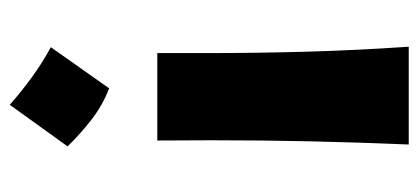

<svg xmlns="http://www.w3.org/2000/svg" viewBox="-255 -603 869 399"><g transform="rotate(90 179.5 -403.5)"><path d="M90.3 -295.9V-402.3Q90.3 -504.4 87.4 -606.9Q84.5 -709.5 77.1 -818.4H280.3Q275.9 -713.9 273.7 -614Q271.5 -514.2 271.5 -409.2L272 -295.9ZM163.6 -195.8Q198.2 -182.6 228.5 -159.2Q258.8 -135.7 284.2 -109.4L197.8 10.7Q171.9 -12.2 142.3 -33.9Q112.8 -55.7 78.1 -74.7Z"/></g></svg>

Font: Pinar-DS1-FD ExtraBold
Style: Regular
Weight: 800
Designer: Amin Abedi
Version: Version 2.000